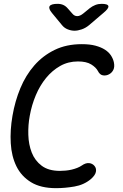

<svg xmlns="http://www.w3.org/2000/svg" viewBox="-20 -970 640 1000"><path d="M45 -367Q58 -443 86 -510.5Q114 -578 158.5 -629Q203 -680 264.5 -710Q326 -740 406 -740Q448 -740 477.5 -732Q507 -724 527 -711Q547 -698 558 -681Q569 -664 573 -646Q578 -622 570.5 -606.5Q563 -591 548 -583Q533 -575 516.5 -577.5Q500 -580 490 -600Q480 -619 455 -634.5Q430 -650 386 -650Q335 -650 293.5 -626.5Q252 -603 220 -564Q188 -525 166.5 -474Q145 -423 135 -367Q126 -319 127.5 -268Q129 -217 145.5 -175Q162 -133 197.5 -106.5Q233 -80 292 -80Q306 -80 322 -81.5Q338 -83 353 -86.5Q368 -90 382 -95.5Q396 -101 406 -108Q426 -122 443.5 -120.5Q461 -119 472 -106Q483 -93 479.5 -75Q476 -57 453 -37Q417 -7 367.5 1.5Q318 10 272 10Q192 10 141.5 -21Q91 -52 65.5 -104Q40 -156 36 -224Q32 -292 45 -367ZM280 -950Q297 -950 310 -944Q323 -938 333 -926L356 -900Q367 -886 382 -886Q397 -886 414 -900L447 -927Q461 -938 476.5 -944Q492 -950 509 -950Q542 -950 544.5 -938Q547 -926 519 -903L444 -839Q426 -824 405.5 -817Q385 -810 368 -810Q351 -810 333 -817Q315 -824 303 -839L251 -902Q231 -926 238.5 -938Q246 -950 280 -950Z"/></svg>

Font: Maple Mono Normal NL
Style: Italic
Weight: 400
Italic angle: -10°
Monospace: yes
Designer: subframe7536
Version: Version 7.000